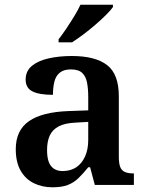

<svg xmlns="http://www.w3.org/2000/svg" viewBox="-20 -786 625 816"><path d="M203 10Q159 10 123.5 -7.5Q88 -25 67.5 -61Q47 -97 47 -152Q47 -232 103 -271Q159 -310 272 -314L355 -317V-374Q355 -408 350 -434.5Q345 -461 329.5 -476Q314 -491 281 -491Q251 -491 234 -477Q217 -463 211 -438.5Q205 -414 205 -383Q147 -383 118 -397.5Q89 -412 89 -448Q89 -484 115.5 -506Q142 -528 187 -538Q232 -548 285 -548Q385 -548 435 -509.5Q485 -471 485 -377V-120Q485 -93 490.5 -77.5Q496 -62 510 -55.5Q524 -49 546 -49H549V0H383L363 -75H355Q333 -48 313.5 -29Q294 -10 268.5 0Q243 10 203 10ZM246 -59Q280 -59 304 -75Q328 -91 341.5 -121Q355 -151 355 -191V-268L303 -265Q256 -263 229.5 -249Q203 -235 191.5 -210Q180 -185 180 -148Q180 -118 187 -98.5Q194 -79 209 -69Q224 -59 246 -59ZM229 -619Q244 -638 261.5 -664Q279 -690 295.5 -717Q312 -744 322 -766H460V-756Q451 -743 431 -723Q411 -703 385.5 -681Q360 -659 334 -639.5Q308 -620 286 -606H229Z"/></svg>

Font: Noto Serif Armenian SemiBold
Style: Regular
Weight: 600
Version: Version 2.007